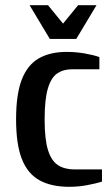

<svg xmlns="http://www.w3.org/2000/svg" viewBox="-20 -710 428 740"><path d="M247 10Q178 10 132.5 -15Q87 -40 64.5 -96.5Q42 -153 42 -250Q42 -347 64 -403.5Q86 -460 129.5 -485Q173 -510 237 -510Q272 -510 306.5 -504Q341 -498 363 -490V-443H257Q224 -443 200.5 -427Q177 -411 164.5 -369Q152 -327 152 -250Q152 -173 165 -131.5Q178 -90 203.5 -73.5Q229 -57 267 -57H373V-10Q351 -3 316.5 3.5Q282 10 247 10ZM172 -560 94 -690H165L223 -619L281 -690H352L274 -560Z"/></svg>

Font: Cuprum SemiBold
Style: Regular
Weight: 600
Designer: Jovanny Lemonad
Foundry: Jovanny Lemonad
Version: Version 3.000